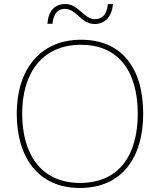

<svg xmlns="http://www.w3.org/2000/svg" viewBox="-20 -922 794 952"><path d="M215 -804H240C246 -864 275 -878 302 -878C360 -878 381 -803 449 -803C499 -803 535 -837 540 -902H515C509 -841 479 -827 450 -827C396 -827 370 -902 304 -902C253 -902 220 -870 215 -804ZM690 -358C690 -590 579 -725 382 -725C177 -725 63 -574 63 -359C63 -143 168 10 376 10C587 10 690 -143 690 -358ZM90 -359C90 -556 186 -700 382 -700C562 -700 663 -575 663 -358C663 -156 573 -15 377 -15C182 -15 90 -159 90 -359Z"/></svg>

Font: Noto Sans Meetei Mayek Thin
Style: Regular
Weight: 100
Designer: Monotype Design Team and Neelakash Kshetrimayum
Foundry: Monotype Imaging Inc.
Version: Version 2.002